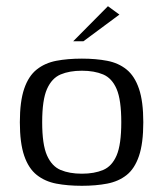

<svg xmlns="http://www.w3.org/2000/svg" viewBox="-20 -593 526 619"><path d="M244 6Q198 6 161.5 -1Q125 -8 98.5 -29Q72 -50 58 -91Q44 -132 44 -199Q44 -266 58 -307Q72 -348 98.5 -369Q125 -390 161.5 -397Q198 -404 244 -404Q289 -404 325.5 -397Q362 -390 388 -369Q414 -348 428 -307Q442 -266 442 -199Q442 -131 428 -90Q414 -49 388 -28.5Q362 -8 325.5 -1Q289 6 244 6ZM244 -33Q284 -33 312.5 -45Q341 -57 356 -92Q371 -127 371 -199Q371 -271 356 -306Q341 -341 312.5 -353Q284 -365 244 -365Q204 -365 175.5 -353Q147 -341 131.5 -306Q116 -271 116 -199Q116 -127 131.5 -92Q147 -57 175.5 -45Q204 -33 244 -33ZM216 -460 328 -573 365 -546 249 -460Z"/></svg>

Font: Genos Thin
Style: Regular
Weight: 400
Version: Version 1.010